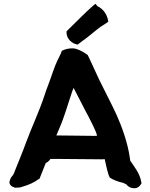

<svg xmlns="http://www.w3.org/2000/svg" viewBox="-20 -985 794 1016"><path d="M31 -27C25 -7 46 5 59 8C62 9 85 7 85 7L102 2C135 -8 158 -18 186 -38L190 -40L191 -44C203 -73 211 -94 222 -122C232 -127 240 -133 247 -144H286C355 -144 448 -142 517 -142C523 -142 526 -142 534 -143C540 -117 545 -90 554 -62V-61L561 -45C578 -34 605 -23 629 -18H631C632 -18 642 -13 649 -9C656 1 669 10 687 11C710 13 722 -3 729 -15L728 -20C720 -69 690 -103 669 -135L667 -150C656 -230 624 -317 596 -379C570 -436 533 -505 506 -561C485 -604 465 -652 444 -694C429 -705 413 -715 390 -724C382 -727 372 -730 358 -729C339 -729 321 -723 307 -716C304 -705 300 -697 295 -688V-687L283 -663C276 -648 270 -633 264 -616L255 -591C244 -557 226 -514 215 -479C188 -396 147 -311 116 -226C100 -181 76 -125 58 -79C56 -72 54 -67 49 -59L37 -44ZM278 -268C284 -282 292 -301 295 -308C322 -370 340 -437 362 -501L368 -516L369 -520C370 -519 373 -514 374 -511L389 -482C404 -454 410 -441 427 -408C445 -375 455 -356 469 -327C480 -304 486 -293 494 -267C489 -267 484 -266 482 -266C431 -266 357 -268 306 -268ZM332 -813C332 -779 362 -753 391 -749L416 -768C443 -786 488 -826 512 -843C527 -853 540 -860 553 -870C549 -904 529 -937 496 -952L485 -965L473 -955C432 -920 385 -870 346 -833L332 -819Z"/></svg>

Font: Hussar Pisanka
Style: Bd
Weight: 700
Designer: Robert Jablonski
Foundry: Cannot Into Space Fonts
Version: Version 1.070